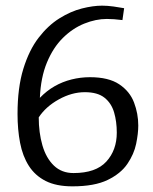

<svg xmlns="http://www.w3.org/2000/svg" viewBox="-20 -647 540 679"><path d="M236 12Q179 12 141.5 -7Q104 -26 82 -60.5Q60 -95 51 -142Q42 -189 42 -244Q42 -337 62.5 -403.5Q83 -470 116.5 -513.5Q150 -557 190 -582Q230 -607 269.5 -617Q309 -627 341 -627Q360 -627 381.5 -624Q403 -621 419 -618L413 -576Q398 -578 383.5 -579Q369 -580 358 -580Q319 -580 278 -563.5Q237 -547 202.5 -513Q168 -479 146 -426Q124 -373 121 -301Q145 -326 173 -342Q201 -358 233 -366Q265 -374 298 -374Q364 -374 401.5 -349Q439 -324 454 -284.5Q469 -245 469 -203Q469 -175 461.5 -138.5Q454 -102 430.5 -67.5Q407 -33 360.5 -10.5Q314 12 236 12ZM240 -35Q319 -35 356 -75.5Q393 -116 393 -178Q393 -217 383.5 -249.5Q374 -282 349.5 -301.5Q325 -321 280 -321Q234 -321 188 -295.5Q142 -270 117 -232Q117 -178 130 -133Q143 -88 170.5 -61.5Q198 -35 240 -35Z"/></svg>

Font: Manuale Light
Style: Regular
Weight: 300
Designer: Eduardo Tunni / Pablo Cosgaya
Foundry: Eduardo Tunni / Pablo Cosgaya
Version: Version 1.002